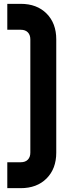

<svg xmlns="http://www.w3.org/2000/svg" viewBox="-20 -800 372 1000"><path d="M18 180V45H88Q112 45 125 31.5Q138 18 138 -5V-595Q138 -618 125 -631.5Q112 -645 88 -645H18V-780H88Q172 -780 222.5 -729.5Q273 -679 273 -595V-5Q273 79 222.5 129.5Q172 180 88 180Z"/></svg>

Font: Mohave Bold
Style: Regular
Weight: 700
Designer: Gumpita Rahayu
Foundry: Tokotype
Version: Version 2.002;PS 002.002;hotconv 1.0.88;makeotf.lib2.5.64775